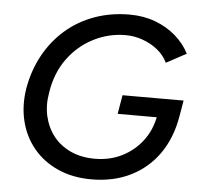

<svg xmlns="http://www.w3.org/2000/svg" viewBox="-52 -765 860 830"><g transform="rotate(5 378.0 -350.0)"><path d="M374 12Q293 12 229 -16.5Q165 -45 123 -95.5Q81 -146 64.5 -212.5Q48 -279 60 -355Q74 -435 110 -500.5Q146 -566 200.5 -613.5Q255 -661 325.5 -686.5Q396 -712 478 -712Q538 -712 589 -693Q640 -674 678.5 -640.5Q717 -607 738 -565L651 -518Q636 -550 607.5 -573Q579 -596 542.5 -609Q506 -622 469 -622Q394 -622 328 -588Q262 -554 217.5 -492.5Q173 -431 160 -346Q150 -290 161.5 -241.5Q173 -193 202 -156.5Q231 -120 276.5 -99Q322 -78 381 -78Q446 -78 499 -104.5Q552 -131 587.5 -178Q623 -225 634 -287L730 -292Q714 -198 666.5 -130Q619 -62 544.5 -25Q470 12 374 12ZM463 -280 477 -362H742L730 -292L678 -280Z"/></g></svg>

Font: Figtree Light Medium
Style: Italic
Weight: 500
Italic angle: -9.5°
Version: Version 2.000